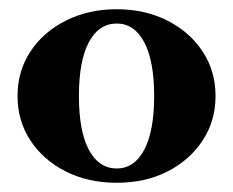

<svg xmlns="http://www.w3.org/2000/svg" viewBox="-20 -740 505 416"><path d="M233 -344Q171 -344 122.5 -368.5Q74 -393 46 -435.5Q18 -478 18 -532Q18 -586 46 -628.5Q74 -671 123 -695.5Q172 -720 233 -720Q294 -720 342.5 -695.5Q391 -671 419 -628.5Q447 -586 447 -532Q447 -478 419 -435.5Q391 -393 343 -368.5Q295 -344 233 -344ZM233 -375Q271 -375 292.5 -415.5Q314 -456 314 -532Q314 -608 292.5 -648.5Q271 -689 233 -689Q194 -689 172.5 -648.5Q151 -608 151 -532Q151 -456 172.5 -415.5Q194 -375 233 -375Z"/></svg>

Font: Baskervville
Style: Bold
Weight: 700
Version: Version 1.100